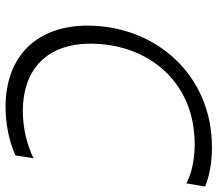

<svg xmlns="http://www.w3.org/2000/svg" viewBox="-66 -711 787 695"><g transform="rotate(90 327.5 -363.5)"><path d="M367.5 9.9C427.9 9.9 489.7 -2.5 542.6 -25.9L552.9 -91.3C499.6 -65.3 437.9 -52.6 382.1 -52.6C233.7 -52.6 138.1 -137.1 138.1 -297.9C138.1 -502.5 273.1 -674.7 501.1 -674.7C545.8 -674.7 599.8 -668 643.8 -644.5L655.2 -712.4C615.4 -729 566.1 -737.2 512.8 -737.2C250.7 -737.2 72.8 -533.4 72.8 -286.6C72.8 -105.5 181.1 9.9 367.5 9.9Z"/></g></svg>

Font: TID UI Light
Style: Italic
Weight: 300
Italic angle: -9.39999°
Designer: The TID Project Authors
Foundry: Bakken & Bæck
Version: Version 1.001;hotconv 1.0.109;makeotfexe 2.5.65596